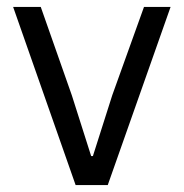

<svg xmlns="http://www.w3.org/2000/svg" viewBox="-20 -536 532 556"><path d="M292 0 474 -516H397L305 -260L249 -84H244L188 -260L98 -516H18L199 0Z"/></svg>

Font: IBM Plex Thai Looped
Style: Regular
Weight: 400
Designer: Mike Abbink, Paul van der Laan, Pieter van Rosmalen, Ben Mitchell, Mark Frömberg
Foundry: Bold Monday
Version: Version 1.0